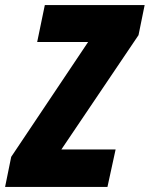

<svg xmlns="http://www.w3.org/2000/svg" viewBox="-59 -734 588 754"><path d="M-39 0H363L395 -147H182L485 -596L509 -714H117L87 -569H287L-15 -118Z"/></svg>

Font: Noto Sans UI Condensed Black
Style: Italic
Weight: 900
Width: 3
Italic angle: -192°
Designer: Monotype Design Team
Foundry: Monotype Imaging Inc.
Version: Version 1.901